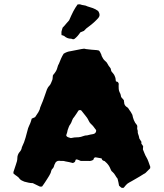

<svg xmlns="http://www.w3.org/2000/svg" viewBox="-20 -850 774 908"><path d="M448 -791Q455 -777 445 -765Q435 -754 424 -744Q413 -734 402 -726Q387 -716 377 -704L360 -697Q354 -688 347 -680Q340 -672 332 -666Q326 -663 322.5 -665Q319 -667 315 -667Q298 -667 283 -680Q280 -682 277 -682.5Q274 -683 271 -684Q270 -698 271 -702Q272 -706 276 -719Q285 -728 292.5 -737.5Q300 -747 307 -754Q312 -766 317 -776.5Q322 -787 327 -797Q331 -805 336.5 -813.5Q342 -822 347 -829Q351 -829 354.5 -829.5Q358 -830 360 -829Q368 -826 377 -825Q386 -824 393 -820Q407 -816 419.5 -811.5Q432 -807 444 -798Q445 -797 446 -795Q447 -793 448 -791ZM690 -54 669 -33Q665 -29 661 -28Q641 -15 623 -5Q618 -2 613.5 0.5Q609 3 604 6Q587 15 582 19Q577 23 565 38Q557 40 552.5 36.5Q548 33 543 28Q542 20 540 12Q538 4 536 -5Q530 -12 525 -21Q520 -30 512 -37Q507 -40 504.5 -46.5Q502 -53 499 -59Q495 -67 489.5 -73.5Q484 -80 477 -86Q476 -88 473.5 -88.5Q471 -89 469 -90Q462 -93 461 -100L460 -101Q455 -102 449 -103Q443 -104 438 -105Q431 -107 427.5 -105Q424 -103 421 -94H422L421 -93V-94Q416 -91 410 -89.5Q404 -88 397 -89H362Q360 -90 350 -94Q343 -97 340 -96Q337 -95 335 -86Q333 -83 330.5 -82Q328 -81 325 -79Q316 -81 306.5 -83.5Q297 -86 288 -87Q283 -89 277 -89Q271 -89 266 -89Q262 -90 258.5 -89.5Q255 -89 253 -89Q246 -86 243 -82Q238 -73 237 -70Q234 -56 227 -51Q224 -48 222 -41Q221 -35 218 -29Q215 -23 212 -18Q208 -11 203 -3.5Q198 4 193 12Q190 16 186.5 21.5Q183 27 179 32Q176 32 173 32.5Q170 33 168 32Q161 29 152.5 24.5Q144 20 135 16Q125 16 115.5 14Q106 12 95 9Q81 4 74 -3Q68 -12 60 -17Q52 -22 44 -29Q44 -31 43.5 -34Q43 -37 44 -38Q46 -46 49.5 -54.5Q53 -63 55 -71Q58 -79 60 -87Q62 -95 62 -102Q62 -110 64.5 -117Q67 -124 71 -129Q82 -141 83 -152Q83 -154 84 -155Q95 -177 101 -199.5Q107 -222 113 -244Q115 -250 118 -256Q121 -262 123 -267Q125 -273 127 -278.5Q129 -284 130 -289Q134 -291 138 -292.5Q142 -294 146 -296Q154 -307 161.5 -319.5Q169 -332 171 -345Q173 -347 173.5 -350Q174 -353 175 -354Q183 -372 189 -390Q195 -408 202 -427Q204 -431 206 -435Q208 -439 212 -443Q218 -449 221 -456.5Q224 -464 227 -471Q229 -476 229 -481.5Q229 -487 230 -493Q232 -495 233 -497.5Q234 -500 236 -501Q240 -506 244 -512.5Q248 -519 250 -526Q252 -532 253.5 -537.5Q255 -543 258 -547Q263 -560 268.5 -572.5Q274 -585 281 -596Q289 -601 297 -604Q305 -607 314 -608Q327 -610 339.5 -613Q352 -616 365 -618Q370 -619 375.5 -619.5Q381 -620 386 -618Q400 -616 412.5 -615Q425 -614 438 -613Q441 -612 443 -612Q445 -612 448 -611Q450 -608 452 -606Q454 -604 455 -600Q457 -597 458.5 -593.5Q460 -590 461 -585Q464 -579 467.5 -573Q471 -567 477 -562Q485 -556 489 -547.5Q493 -539 500 -531Q504 -527 504.5 -521.5Q505 -516 508 -511Q512 -507 514.5 -503.5Q517 -500 520 -496Q522 -492 523.5 -488Q525 -484 526 -481Q527 -477 527 -473Q527 -469 528 -466Q530 -464 533.5 -463.5Q537 -463 538 -461Q542 -456 541.5 -452.5Q541 -449 541 -444Q541 -437 541.5 -429Q542 -421 546 -413Q549 -408 550.5 -402.5Q552 -397 553 -391Q556 -387 559 -384Q562 -381 566 -376Q566 -375 566 -372Q566 -369 567 -367Q567 -353 578 -345Q586 -341 591 -331Q595 -326 598.5 -320.5Q602 -315 606 -307Q608 -295 613 -282Q618 -269 628 -258Q630 -253 629 -247Q628 -241 630 -236Q632 -232 631.5 -227Q631 -222 633 -217Q637 -207 639 -195Q644 -186 649 -179Q647 -172 650.5 -168Q654 -164 657 -158Q657 -155 656.5 -152Q656 -149 656 -146V-143Q660 -134 663.5 -124.5Q667 -115 672 -107Q678 -97 682 -85.5Q686 -74 690 -63Q691 -62 690.5 -59Q690 -56 690 -54ZM435 -232Q434 -233 434 -235Q434 -237 432 -238Q427 -245 422 -251.5Q417 -258 409 -265Q403 -271 399.5 -279Q396 -287 391 -294Q385 -302 378.5 -310Q372 -318 365 -327Q362 -330 357.5 -329.5Q353 -329 351 -327Q346 -319 341 -311.5Q336 -304 331 -297Q324 -290 321 -280.5Q318 -271 313 -263Q308 -257 305.5 -250Q303 -243 300 -235Q299 -229 297.5 -223.5Q296 -218 294 -213Q293 -211 293.5 -210Q294 -209 294 -207Q298 -202 303.5 -200.5Q309 -199 315 -197Q331 -201 352 -201Q363 -202 372.5 -206Q382 -210 393 -210Q400 -212 407 -213.5Q414 -215 421 -216Q434 -219 435 -232Z"/></svg>

Font: Darumadrop One
Style: Regular
Weight: 400
Version: Version 1.000